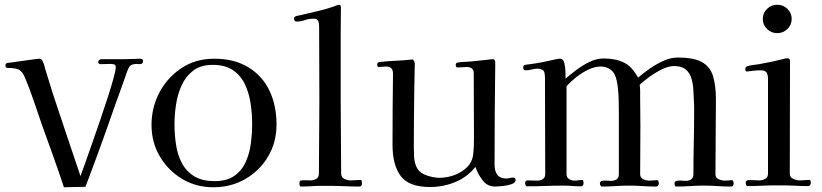

<svg xmlns="http://www.w3.org/2000/svg" viewBox="-20 -787 3472 811"><path d="M584 -528Q584 -516 570 -516Q567 -516 564 -516.5Q561 -517 558 -517Q546 -517 537 -513.5Q528 -510 523 -499Q517 -486 512.5 -472.5Q508 -459 503 -445Q493 -417 483 -389.5Q473 -362 463 -334Q434 -250 403.5 -166Q373 -82 341 2L250 4Q228 -63 204 -129.5Q180 -196 156 -263Q139 -312 122.5 -361Q106 -410 86 -458Q74 -487 58 -493.5Q42 -500 13 -500Q3 -500 3 -510Q3 -520 11 -521Q11 -521 30.5 -523.5Q50 -526 76.5 -530Q103 -534 123.5 -536.5Q144 -539 145 -539Q152 -539 155 -536Q158 -533 161 -527Q166 -517 168.5 -505.5Q171 -494 175 -483Q184 -455 192.5 -426Q201 -397 211 -368Q238 -286 265.5 -205Q293 -124 320 -43Q326 -59 339 -96Q352 -133 369 -181Q386 -229 403.5 -280.5Q421 -332 436 -378.5Q451 -425 460 -458.5Q469 -492 469 -503Q469 -514 460.5 -515.5Q452 -517 444 -517Q434 -517 424.5 -516.5Q415 -516 404 -516Q395 -516 395 -526Q395 -531 399 -533.5Q403 -536 407 -537Q412 -537 417 -537Q422 -537 426 -537H502Q520 -537 538 -538Q556 -539 574 -539Q584 -539 584 -528Z M1045 -264Q1045 -307 1038.5 -350.5Q1032 -394 1014.5 -431Q997 -468 964 -490.5Q931 -513 878 -513Q828 -513 796.5 -489Q765 -465 747.5 -427Q730 -389 723.5 -345Q717 -301 717 -262Q717 -219 723.5 -176Q730 -133 748 -98.5Q766 -64 799.5 -43Q833 -22 886 -22Q938 -22 969.5 -44Q1001 -66 1017.5 -102Q1034 -138 1039.5 -180.5Q1045 -223 1045 -264ZM1148 -261Q1148 -186 1112.5 -126Q1077 -66 1016.5 -31Q956 4 881 4Q808 4 749 -31.5Q690 -67 655 -126.5Q620 -186 620 -259Q620 -334 654 -397.5Q688 -461 747.5 -500Q807 -539 885 -539Q969 -539 1028 -503.5Q1087 -468 1117.5 -405.5Q1148 -343 1148 -261Z M1509 -13Q1509 -8 1506.5 -3.5Q1504 1 1498 1Q1467 1 1435 -0.5Q1403 -2 1371 -2H1336Q1315 -2 1294 -0.5Q1273 1 1252 1Q1248 1 1246.5 -2.5Q1245 -6 1245 -9Q1245 -12 1245 -15Q1245 -18 1246 -21Q1248 -25 1257.5 -25.5Q1267 -26 1277.5 -25.5Q1288 -25 1291 -25Q1305 -25 1316 -31.5Q1327 -38 1327 -54Q1327 -131 1328 -207.5Q1329 -284 1329 -360Q1329 -438 1328.5 -516.5Q1328 -595 1328 -673Q1328 -680 1327 -688.5Q1326 -697 1321 -702Q1317 -707 1313 -707.5Q1309 -708 1303 -708Q1285 -708 1267.5 -702Q1250 -696 1233 -696Q1222 -696 1222 -709Q1222 -717 1234.5 -720Q1247 -723 1254 -724Q1289 -732 1330 -742Q1371 -752 1404 -765Q1406 -765 1408 -766Q1410 -767 1411 -767Q1417 -767 1418.5 -763Q1420 -759 1420 -754Q1420 -726 1419.5 -698.5Q1419 -671 1419 -643V-363Q1419 -286 1420 -208.5Q1421 -131 1421 -54Q1421 -38 1434.5 -31.5Q1448 -25 1461 -25Q1472 -25 1482 -26Q1492 -27 1502 -27Q1507 -27 1508 -21.5Q1509 -16 1509 -13Z M2158 -27Q2158 -15 2140.5 -9Q2123 -3 2102 -1Q2081 1 2072 1Q2038 1 2018 -26Q1998 -53 1988 -82Q1954 -39 1903 -18Q1852 3 1797 3Q1707 3 1672.5 -43.5Q1638 -90 1638 -175Q1638 -250 1638.5 -325.5Q1639 -401 1640 -476Q1640 -506 1611 -506Q1603 -506 1595 -505Q1587 -504 1579 -504Q1576 -504 1574.5 -507.5Q1573 -511 1573 -513Q1573 -524 1583 -525Q1618 -529 1653.5 -530.5Q1689 -532 1724 -536Q1732 -528 1732 -516Q1732 -491 1731 -465Q1730 -439 1730 -413Q1729 -352 1728.5 -290.5Q1728 -229 1728 -167Q1728 -148 1729 -126.5Q1730 -105 1737 -87Q1748 -59 1778.5 -47.5Q1809 -36 1837 -36Q1868 -36 1899.5 -47.5Q1931 -59 1953.5 -81.5Q1976 -104 1979 -138Q1981 -155 1981.5 -172.5Q1982 -190 1982 -207L1981 -479Q1981 -492 1972.5 -498Q1964 -504 1953 -504Q1943 -504 1933.5 -503Q1924 -502 1914 -502Q1905 -502 1905 -512Q1905 -522 1914 -523Q1926 -525 1939 -525.5Q1952 -526 1965 -527L2034 -534Q2041 -535 2048.5 -536Q2056 -537 2063 -537Q2068 -537 2070 -531.5Q2072 -526 2072 -523Q2069 -306 2069 -90Q2069 -65 2080.5 -49Q2092 -33 2119 -33Q2127 -33 2133.5 -35Q2140 -37 2147 -37Q2158 -37 2158 -27Z M3079 -13Q3079 1 3068 1Q3040 1 3011 -1Q2982 -3 2953 -3Q2924 -3 2894.5 -1Q2865 1 2836 1Q2832 1 2830.5 -4Q2829 -9 2829 -12Q2829 -21 2838.5 -23Q2848 -25 2859.5 -24Q2871 -23 2877 -23Q2891 -23 2900 -30Q2909 -37 2909 -51Q2909 -118 2910.5 -184Q2912 -250 2912 -316Q2912 -327 2912 -338Q2912 -349 2911 -360Q2910 -384 2908.5 -409.5Q2907 -435 2900 -457.5Q2893 -480 2876 -494Q2859 -508 2827 -508Q2804 -508 2776.5 -494.5Q2749 -481 2724 -463Q2699 -445 2682 -429Q2684 -415 2684 -400.5Q2684 -386 2684 -372Q2684 -343 2684.5 -313.5Q2685 -284 2685 -255Q2685 -204 2684.5 -153Q2684 -102 2684 -51Q2684 -36 2697 -30Q2710 -24 2723 -24Q2731 -24 2739.5 -25Q2748 -26 2755 -26Q2760 -26 2761.5 -21Q2763 -16 2763 -13Q2763 -8 2760 -3.5Q2757 1 2751 1Q2723 1 2694.5 -1Q2666 -3 2637 -3Q2609 -3 2580 -1Q2551 1 2522 1Q2518 1 2516 -4Q2514 -9 2514 -12Q2514 -20 2522 -23Q2530 -25 2541.5 -24Q2553 -23 2561 -23Q2575 -23 2584.5 -29.5Q2594 -36 2594 -51V-306Q2594 -327 2593.5 -358Q2593 -389 2589.5 -419.5Q2586 -450 2578 -468Q2571 -486 2554.5 -496Q2538 -506 2518 -506Q2492 -506 2465 -493Q2438 -480 2414 -461Q2390 -442 2373 -423V-52Q2373 -37 2384 -30.5Q2395 -24 2408 -24Q2416 -24 2424 -25.5Q2432 -27 2439 -27Q2443 -27 2444 -21.5Q2445 -16 2445 -14Q2445 -9 2442.5 -4.5Q2440 0 2434 0Q2415 0 2396 -1.5Q2377 -3 2358 -3Q2320 -3 2282 -1.5Q2244 0 2206 0Q2202 0 2200 -5Q2198 -10 2198 -13Q2198 -25 2208 -25Q2219 -25 2229 -24.5Q2239 -24 2249 -24Q2263 -24 2273 -30.5Q2283 -37 2283 -52Q2283 -153 2282.5 -254.5Q2282 -356 2282 -457Q2282 -468 2280 -479Q2278 -490 2267 -494Q2260 -497 2252 -497Q2239 -497 2226 -493.5Q2213 -490 2199 -490Q2190 -490 2190 -502Q2190 -510 2196 -512Q2201 -514 2207.5 -514.5Q2214 -515 2220 -516Q2243 -519 2266.5 -523.5Q2290 -528 2312 -533Q2320 -535 2329 -537Q2338 -539 2347 -539Q2359 -539 2363.5 -521.5Q2368 -504 2368.5 -484Q2369 -464 2369 -455Q2390 -473 2416 -492.5Q2442 -512 2471 -526Q2500 -540 2529 -540Q2580 -540 2615 -523Q2650 -506 2675 -459Q2697 -478 2725 -497.5Q2753 -517 2783.5 -530.5Q2814 -544 2844 -544Q2910 -544 2944.5 -525Q2979 -506 2991.5 -466.5Q3004 -427 3004 -365Q3004 -287 3003 -208.5Q3002 -130 3002 -51Q3002 -36 3015.5 -30Q3029 -24 3042 -24Q3050 -24 3057.5 -25Q3065 -26 3072 -26Q3076 -26 3077.5 -21Q3079 -16 3079 -13Z M3405 -15Q3405 -10 3402 -5.5Q3399 -1 3394 -1Q3366 -1 3338.5 -2.5Q3311 -4 3282 -4H3255Q3225 -4 3195.5 -2.5Q3166 -1 3137 -1Q3133 -1 3131.5 -6Q3130 -11 3130 -14Q3130 -19 3131 -21.5Q3132 -24 3137 -25Q3142 -27 3148.5 -26.5Q3155 -26 3161 -26Q3168 -26 3174 -25.5Q3180 -25 3187 -25Q3201 -25 3212.5 -31.5Q3224 -38 3224 -54V-454Q3224 -471 3218 -480.5Q3212 -490 3193 -490Q3179 -490 3164.5 -488.5Q3150 -487 3136 -485Q3128 -485 3128 -494Q3128 -504 3136 -507Q3148 -511 3161.5 -512.5Q3175 -514 3187 -516Q3215 -521 3243 -527Q3271 -533 3298 -540Q3301 -541 3306 -541Q3317 -541 3317 -529Q3317 -411 3316.5 -292Q3316 -173 3316 -54Q3316 -38 3330.5 -31.5Q3345 -25 3358 -25Q3368 -25 3378.5 -26Q3389 -27 3399 -27Q3403 -27 3404 -22Q3405 -17 3405 -15ZM3324 -707Q3324 -682 3306 -664.5Q3288 -647 3263 -647Q3238 -647 3220 -664.5Q3202 -682 3202 -707Q3202 -732 3220 -749.5Q3238 -767 3263 -767Q3288 -767 3306 -749.5Q3324 -732 3324 -707Z"/></svg>

Font: Kaisei HarunoUmi
Style: Regular
Weight: 400
Designer: Font-Kai, 金井和夫
Foundry: KAZUO KANAI
Version: Version 5.003